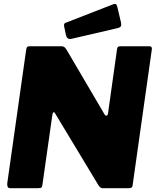

<svg xmlns="http://www.w3.org/2000/svg" viewBox="-20 -984 814 1004"><path d="M762 -742Q776 -742 774 -726L673 -12Q672 0 653 0H516Q509 0 503.5 -5Q498 -10 492 -20L267 -393Q264 -398 260 -397Q256 -396 254 -385L202 -19Q201 -7 196.5 -3.5Q192 0 178 0H34Q23 0 20 -7.5Q17 -15 18 -26L117 -725Q119 -736 122.5 -739Q126 -742 137 -742H300Q312 -742 318.5 -736Q325 -730 331 -719L526 -387Q531 -378 537.5 -379.5Q544 -381 545 -392L592 -727Q594 -737 597.5 -739.5Q601 -742 612 -742ZM613 -865Q615 -854 612.5 -847.5Q610 -841 595 -837L354 -781Q341 -778 334 -784Q327 -790 325 -800L316 -843Q312 -860 321 -864L573 -962Q580 -965 585.5 -962.5Q591 -960 594 -946Z"/></svg>

Font: Libre Franklin Thin Black
Style: Italic
Weight: 900
Italic angle: -8°
Version: Version 2.000